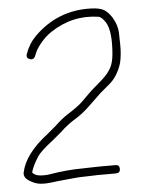

<svg xmlns="http://www.w3.org/2000/svg" viewBox="-20 -701 361 464"><path d="M57.7 -284C59 -293.7 64 -306.7 72.4 -323C76.9 -331.6 89 -344.9 108.7 -363L127.7 -382C138.5 -394.4 150.5 -405.3 163.6 -414.8C173.6 -422.1 184 -431.8 194.7 -444L222.7 -476L245.1 -498.5C253.4 -506.8 260.1 -517.8 265.2 -531.5C267.5 -537.8 269.2 -543.8 270.2 -549.5C271.2 -555.2 271.7 -563 271.7 -573C271.7 -583 270.2 -599.4 267.4 -622.1C265.9 -634.1 261 -645.9 252.7 -657.5C246.7 -665.8 240.1 -671.9 233 -675.8C225.9 -679.7 214.9 -681.3 200.2 -680.5C146.1 -677.7 101.7 -655.6 66.8 -614.2C56.3 -601.7 48.9 -586.9 44.7 -570C43.3 -563.3 46 -559.3 52.7 -558C59.3 -556.7 63.6 -560 65.6 -568.1C67.5 -576.2 71.8 -585.4 78.6 -595.6C85.9 -606.7 94.4 -616.2 104.2 -624C137.8 -650.9 175.7 -663.1 217.7 -660.5C223.1 -660.2 229.4 -655.3 236.7 -646C246.7 -631.7 251.7 -606.4 251.7 -570C251.7 -557.3 250 -546.8 246.7 -538.5C244.7 -533.5 242 -528.5 238.7 -523.5C235.3 -518.5 231 -513.2 225.7 -507.5C220.3 -501.8 214.8 -496.2 209.2 -490.5C203.5 -484.8 198.3 -479.2 193.7 -473.5C189 -467.8 183.5 -461.4 177.3 -454.2C171.1 -447 159.6 -437 143 -424.3C134.5 -417.9 124.7 -408.5 113.7 -396L94.7 -377C59.8 -345 40.6 -314 37.2 -284C36.2 -275.3 41.7 -268.3 53.7 -263C61.7 -259 70 -257 78.7 -257C87.3 -257 96 -258 104.7 -260C113.3 -262 122.3 -263.8 131.7 -265.5C141 -267.2 150 -268.8 158.7 -270.5C167.3 -272.2 175.3 -273.3 182.7 -274C190 -274.7 197.2 -275.5 204.2 -276.5C211.2 -277.5 219 -278.3 227.7 -279C236.3 -279.7 244 -280.3 250.7 -281L260.7 -282C267.3 -282.7 270.3 -286.3 269.7 -293C269 -299.7 265.3 -302.7 258.7 -302L248.7 -301C241.3 -300.3 233.5 -299.7 225.2 -299C216.8 -298.3 209 -297.5 201.7 -296.5C194.3 -295.5 187 -294.7 179.7 -294C154.2 -291.7 128.1 -287 101.2 -280C93.5 -278 85.5 -277 77.2 -277C68.8 -277 62.3 -279.3 57.7 -284Z"/></svg>

Font: Proton
Style: RgCnd
Weight: 500
Version: Version 1.017